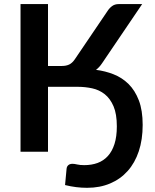

<svg xmlns="http://www.w3.org/2000/svg" viewBox="-20 -743 760 940"><path d="M392.5 65.5Q428.5 65.5 457.8 54.8Q487 44 508 21Q529 -2 540.5 -38Q552 -74 552 -124.5Q552 -185 535.8 -222.8Q519.5 -260.5 492.8 -281.8Q466 -303 431.5 -310.5Q397 -318 360.5 -318H215V0H80.5V-723H215V-420H283Q303.5 -420 318.5 -427Q333.5 -434 346.5 -453L505 -687Q515 -703 528.5 -713Q542 -723 561 -723H676L479.5 -433Q466.5 -413.5 450 -401Q495 -395.5 536.2 -379.2Q577.5 -363 609.2 -331.8Q641 -300.5 659.8 -251.5Q678.5 -202.5 678.5 -131.5Q678.5 -59.5 659.5 -2.5Q640.5 54.5 605 94.2Q569.5 134 519.2 155.2Q469 176.5 406.5 176.5Q379.5 176.5 353.2 173.2Q327 170 298.5 163L306 83Q307 72.5 314.2 65.8Q321.5 59 335.5 59Q344 59 357.8 62.2Q371.5 65.5 392.5 65.5Z"/></svg>

Font: Lato
Style: Bold
Weight: 700
Designer: Lukasz Dziedzic
Foundry: tyPoland Lukasz Dziedzic
Version: Version 2.007; 2014-02-27